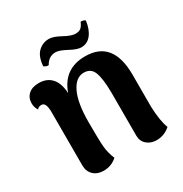

<svg xmlns="http://www.w3.org/2000/svg" viewBox="-166 -825 920 966"><g transform="rotate(-30 294.0 -341.5)"><path d="M186 -584Q172 -582 159 -593Q163 -648 189.5 -673Q216 -698 252 -698Q277 -698 318 -675.5Q359 -653 382 -653Q404 -653 415 -663Q426 -673 434 -693Q452 -693 460 -685Q454 -637 431.5 -608Q409 -579 373 -579Q350 -579 309.5 -601Q269 -623 247 -623Q207 -623 186 -584ZM527 -146Q530 -60 548 -16Q513 15 469 15Q435 15 412.5 -4.5Q390 -24 390 -56V-309Q389 -389 374.5 -426Q360 -463 319 -463Q272 -463 244 -404.5Q216 -346 216 -235Q216 -128 219.5 -90.5Q223 -53 239 -15Q206 15 161 15Q125 15 102.5 -6Q80 -27 80 -63V-376Q79 -429 54 -429Q35 -429 28 -417Q15 -437 15 -460Q15 -492 36.5 -511.5Q58 -531 97 -531Q143 -531 170 -501.5Q197 -472 200 -413Q241 -531 366 -531Q527 -531 527 -331Z"/></g></svg>

Font: Arima Koshi Bold
Style: Regular
Weight: 700
Designer: Joana Correia and Natanael Gama
Foundry: NDISCOVER
Version: Version 1.019;PS 001.019;hotconv 1.0.88;makeotf.lib2.5.64775